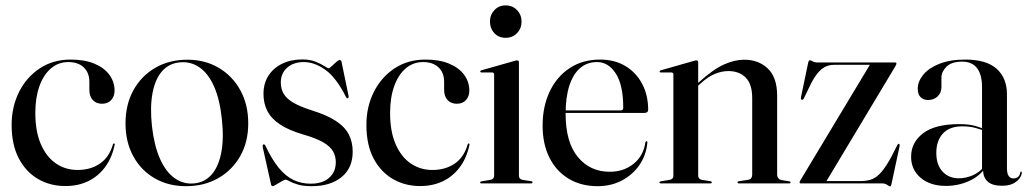

<svg xmlns="http://www.w3.org/2000/svg" viewBox="-20 -662 3720 693"><path d="M393.5 -335Q393.5 -314 381.2 -300.8Q369 -287.5 348.5 -287.5Q327.5 -287.5 315 -300.8Q302.5 -314 302.5 -338.5V-367Q302.5 -399.5 282.2 -418.8Q262 -438 226.5 -438Q190.5 -438 163.8 -415Q137 -392 122.2 -350.8Q107.5 -309.5 107.5 -254Q107.5 -187.5 127.5 -141.5Q147.5 -95.5 182 -72Q216.5 -48.5 260 -48.5Q306.5 -48.5 340.2 -71.2Q374 -94 387.5 -140.5Q388 -142.5 389.2 -143.5Q390.5 -144.5 391.5 -144.5Q393 -144 393.8 -142.8Q394.5 -141.5 394 -139.5Q384 -92 359.2 -58.8Q334.5 -25.5 298.2 -8Q262 9.5 216 9.5Q161 9.5 117.2 -16Q73.5 -41.5 47.8 -90.5Q22 -139.5 22 -211Q22 -277 49 -330.5Q76 -384 124 -415.5Q172 -447 235 -447Q285.5 -447 320.8 -432.2Q356 -417.5 374.8 -392Q393.5 -366.5 393.5 -335Z M656.5 -446.5Q720 -446.5 769.5 -417.2Q819 -388 847.5 -336.2Q876 -284.5 876 -216.5Q876 -149.5 847 -98.5Q818 -47.5 767.5 -18.8Q717 10 651.5 10Q587.5 10 538.2 -18.5Q489 -47 461 -98.2Q433 -149.5 433 -216.5Q433 -284 461.2 -335.8Q489.5 -387.5 540 -417Q590.5 -446.5 656.5 -446.5ZM680 0Q717.5 -3 742.8 -30.8Q768 -58.5 778.2 -109Q788.5 -159.5 781 -230.5Q773.5 -302.5 752.8 -349.5Q732 -396.5 700.5 -418.5Q669 -440.5 629.5 -437Q590 -433.5 565 -405Q540 -376.5 530.5 -326Q521 -275.5 528.5 -206Q536.5 -136 557.5 -88.8Q578.5 -41.5 610.2 -19Q642 3.5 680 0Z M1077 -438Q1039 -438 1016.2 -417.5Q993.5 -397 993.5 -364Q993.5 -342 1003.5 -324.2Q1013.5 -306.5 1037.8 -292Q1062 -277.5 1104.5 -264Q1160.5 -246.5 1193 -225Q1225.5 -203.5 1239.2 -176.2Q1253 -149 1253 -114.5Q1253 -55.5 1212.8 -22.8Q1172.5 10 1105 10Q1075 10 1055.5 4.2Q1036 -1.5 1025.5 -7.5Q1015 -13.5 1011.5 -13.5Q1006.5 -13.5 996.5 -7.5Q986.5 -1.5 976.8 4.2Q967 10 964.5 10Q963 10 961.2 9Q959.5 8 958.5 4.5L928.5 -130Q928 -134.5 928.2 -137Q928.5 -139.5 930.5 -140.5Q932.5 -141.5 934.2 -140.5Q936 -139.5 937.5 -137Q961.5 -86 986.5 -55.8Q1011.5 -25.5 1039.8 -12.2Q1068 1 1101.5 1Q1144 1 1168 -20.2Q1192 -41.5 1192 -76.5Q1192 -98.5 1181.8 -116.2Q1171.5 -134 1145.8 -148.8Q1120 -163.5 1073 -177Q1022 -192 990.8 -212.8Q959.5 -233.5 945.2 -261Q931 -288.5 931 -323Q931 -361 949 -389Q967 -417 998.8 -432.2Q1030.5 -447.5 1071.5 -447.5Q1098.5 -447.5 1118.5 -439.5Q1138.5 -431.5 1150.8 -423.5Q1163 -415.5 1166.5 -415.5Q1169 -415.5 1177 -423Q1185 -430.5 1193.5 -438Q1202 -445.5 1205.5 -445.5Q1208 -445.5 1210.2 -443.8Q1212.5 -442 1213 -437.5L1237.5 -319Q1238.5 -314 1238.2 -311.2Q1238 -308.5 1235.5 -307.5Q1233.5 -306.5 1232.2 -307.8Q1231 -309 1229.5 -310.5Q1194.5 -381 1155 -409.5Q1115.5 -438 1077 -438Z M1674 -335Q1674 -314 1661.8 -300.8Q1649.5 -287.5 1629 -287.5Q1608 -287.5 1595.5 -300.8Q1583 -314 1583 -338.5V-367Q1583 -399.5 1562.8 -418.8Q1542.5 -438 1507 -438Q1471 -438 1444.2 -415Q1417.5 -392 1402.8 -350.8Q1388 -309.5 1388 -254Q1388 -187.5 1408 -141.5Q1428 -95.5 1462.5 -72Q1497 -48.5 1540.5 -48.5Q1587 -48.5 1620.8 -71.2Q1654.5 -94 1668 -140.5Q1668.5 -142.5 1669.8 -143.5Q1671 -144.5 1672 -144.5Q1673.5 -144 1674.2 -142.8Q1675 -141.5 1674.5 -139.5Q1664.5 -92 1639.8 -58.8Q1615 -25.5 1578.8 -8Q1542.5 9.5 1496.5 9.5Q1441.5 9.5 1397.8 -16Q1354 -41.5 1328.2 -90.5Q1302.5 -139.5 1302.5 -211Q1302.5 -277 1329.5 -330.5Q1356.5 -384 1404.5 -415.5Q1452.5 -447 1515.5 -447Q1566 -447 1601.2 -432.2Q1636.5 -417.5 1655.2 -392Q1674 -366.5 1674 -335Z M1853 -437.5V-28.5Q1853 -22 1856 -18.2Q1859 -14.5 1865.5 -13L1896.5 -8Q1900 -8 1901 -6.8Q1902 -5.5 1902 -3.5Q1902 -2 1900.8 -1Q1899.5 0 1897 0H1717.5Q1715.5 0 1714.2 -1Q1713 -2 1713 -3.5Q1713 -5 1714.2 -6Q1715.5 -7 1718 -7.5L1751 -13Q1757.5 -14.5 1760.5 -18.2Q1763.5 -22 1763.5 -27.5V-393.5Q1763.5 -396.5 1762 -398.2Q1760.5 -400 1757 -400.5H1718Q1716 -400.5 1714.8 -401.5Q1713.5 -402.5 1713.5 -404Q1713.5 -406 1714.8 -407Q1716 -408 1718.5 -408.5L1836.5 -442Q1841 -443.5 1843 -443.8Q1845 -444 1847 -444Q1850 -444 1851.5 -442.2Q1853 -440.5 1853 -437.5ZM1805 -525.5Q1780 -525.5 1764.2 -542.5Q1748.5 -559.5 1748.5 -584Q1748.5 -608.5 1764.5 -625.5Q1780.5 -642.5 1805 -642.5Q1830 -642.5 1846.2 -625.5Q1862.5 -608.5 1862.5 -584Q1862.5 -559.5 1846.2 -542.5Q1830 -525.5 1805 -525.5Z M2319.5 -265.5Q2319.5 -260.5 2316.2 -257.5Q2313 -254.5 2307 -254.5H1998V-263.5H2220.5Q2229.5 -263.5 2229.5 -273Q2229.5 -355 2202.8 -396.5Q2176 -438 2135 -438Q2099 -438 2073.8 -416.2Q2048.5 -394.5 2035 -352.8Q2021.5 -311 2021.5 -251.5Q2021.5 -148.5 2065.8 -95.2Q2110 -42 2181 -42Q2230.5 -42 2266.5 -70.5Q2302.5 -99 2309.5 -148.5Q2310.5 -150.5 2311.5 -151.5Q2312.5 -152.5 2313 -152.5Q2315 -152.5 2316 -151.2Q2317 -150 2316.5 -147Q2312.5 -102 2288 -66.5Q2263.5 -31 2224.5 -10.5Q2185.5 10 2137 10Q2077.5 10 2032.8 -16.8Q1988 -43.5 1963.2 -92.8Q1938.5 -142 1938.5 -208.5Q1938.5 -277.5 1964 -331.5Q1989.5 -385.5 2036.2 -416.2Q2083 -447 2145.5 -447Q2198.5 -447 2237.5 -423.5Q2276.5 -400 2298 -359Q2319.5 -318 2319.5 -265.5Z M2500 -437.5V-28.5Q2500 -22 2503.2 -18.2Q2506.5 -14.5 2512.5 -13L2543.5 -8Q2549 -7.5 2549 -3.5Q2549 0 2544 0H2364.5Q2363 0 2361.5 -1Q2360 -2 2360 -3.5Q2360 -5 2361.2 -6Q2362.5 -7 2365 -7.5L2398 -13Q2404.5 -14.5 2407.5 -18.2Q2410.5 -22 2410.5 -27.5V-393.5Q2410.5 -396.5 2409 -398.2Q2407.5 -400 2404 -400.5H2365.5Q2363 -400.5 2362 -401.5Q2361 -402.5 2361 -404Q2361 -406 2362.2 -407Q2363.5 -408 2366 -408.5L2483.5 -442Q2488 -443.5 2490.2 -443.8Q2492.5 -444 2494 -444Q2497 -444 2498.5 -442.2Q2500 -440.5 2500 -437.5ZM2491.5 -345 2486.5 -350.5 2503.5 -366Q2554.5 -412 2593 -429.2Q2631.5 -446.5 2666.5 -446.5Q2718 -446.5 2751.5 -414.5Q2785 -382.5 2785 -316.5V-32.5Q2785 -24 2789.2 -18.8Q2793.5 -13.5 2802 -12L2828.5 -7.5Q2831 -7.5 2832.2 -6.2Q2833.5 -5 2833.5 -3.5Q2833.5 -2 2832.2 -1Q2831 0 2828.5 0H2647.5Q2642 0 2642 -3.5Q2642 -7.5 2648 -8L2680.5 -13Q2689 -14.5 2692 -19.8Q2695 -25 2695 -32.5V-307.5Q2695 -358.5 2671.5 -382Q2648 -405.5 2609 -405.5Q2584.5 -405.5 2559.5 -395Q2534.5 -384.5 2508.5 -360.5Z M3211.5 -422.5 2961 -5 2947 -8.5H3087.5Q3110.5 -8.5 3128 -15.5Q3145.5 -22.5 3162.2 -42.2Q3179 -62 3198.5 -98.5L3219 -139Q3220.5 -141.5 3222 -142.5Q3223.5 -143.5 3225 -142.5Q3226.5 -142 3227 -140Q3227.5 -138 3227 -134.5L3197.5 3Q3196.5 7.5 3195.5 9Q3194.5 10.5 3193 10.5Q3189 10.5 3182 5.2Q3175 0 3163 0H2871Q2868.5 0 2867.2 -1Q2866 -2 2866 -3.5Q2866 -5 2866.8 -7.2Q2867.5 -9.5 2870 -13L3122 -432L3138 -428H2990Q2972.5 -428 2957.8 -420.5Q2943 -413 2929 -395.2Q2915 -377.5 2900.5 -346.5L2881.5 -307Q2880 -304 2878.2 -302.8Q2876.5 -301.5 2874 -302Q2872 -302.5 2871.2 -304.5Q2870.5 -306.5 2871 -311L2897 -435.5Q2898.5 -441 2899.8 -442.8Q2901 -444.5 2903 -444.5Q2907 -444.5 2913.5 -440.5Q2920 -436.5 2931.5 -436.5H3210.5Q3213 -436.5 3214.2 -435.8Q3215.5 -435 3215.5 -433Q3215.5 -431 3214.8 -429Q3214 -427 3211.5 -422.5Z M3528.5 -47V-51L3524.5 -48V-348Q3524.5 -392.5 3506.5 -416Q3488.5 -439.5 3453 -439.5Q3414.5 -439.5 3396.2 -421.2Q3378 -403 3378 -382.5V-348Q3378 -327 3364.2 -314Q3350.5 -301 3329.5 -301Q3313 -301 3302.8 -311.2Q3292.5 -321.5 3292.5 -341.5Q3292.5 -367.5 3312 -391.8Q3331.5 -416 3370 -431.5Q3408.5 -447 3464 -447Q3540 -447 3577.2 -413.8Q3614.5 -380.5 3614.5 -321V-55Q3614.5 -35 3621 -26.5Q3627.5 -18 3637.5 -18Q3647 -18 3654 -23.2Q3661 -28.5 3662.5 -39.5Q3663 -41.5 3663.8 -42.2Q3664.5 -43 3665.5 -43Q3667 -43 3667.5 -42Q3668 -41 3668 -39Q3668 -30.5 3660.8 -19.5Q3653.5 -8.5 3637.8 0Q3622 8.5 3596.5 8.5Q3562 8.5 3545.2 -6.5Q3528.5 -21.5 3528.5 -47ZM3268.5 -96.5Q3268.5 -148 3311.8 -181Q3355 -214 3442.5 -214Q3477.5 -214 3501 -207.2Q3524.5 -200.5 3544.5 -191L3541 -186Q3521.5 -195 3500.2 -200.5Q3479 -206 3453 -206Q3407.5 -206 3383.5 -180.2Q3359.5 -154.5 3359.5 -110Q3359.5 -67 3382 -42.8Q3404.5 -18.5 3440.5 -18.5Q3466.5 -18.5 3491.5 -29.5Q3516.5 -40.5 3533.5 -62.5L3538 -58Q3515.5 -25.5 3476.8 -8.2Q3438 9 3394 9Q3337.5 9 3303 -20.2Q3268.5 -49.5 3268.5 -96.5Z"/></svg>

Font: Fraunces 96pt
Style: Regular
Weight: 400
Version: Version 1.000;[b76b70a41]